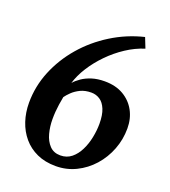

<svg xmlns="http://www.w3.org/2000/svg" viewBox="-141 -866 868 982"><g transform="rotate(20 293.0 -375.5)"><path d="M275 13Q217 13 172.5 -7.2Q128 -27.5 97.8 -63.2Q67.5 -99 52 -145.8Q36.5 -192.5 36.5 -245.5Q36.5 -334.5 70.5 -417.8Q104.5 -501 164.8 -571Q225 -641 305.8 -691.2Q386.5 -741.5 479.5 -764L501.5 -708.5Q450.5 -692.5 403 -661.2Q355.5 -630 315.5 -589Q275.5 -548 247 -503Q218.5 -458 205.5 -414Q219.5 -430.5 241.8 -445.8Q264 -461 294.5 -470.8Q325 -480.5 364 -480.5Q423.5 -480.5 466 -455.8Q508.5 -431 531.5 -388.8Q554.5 -346.5 554.5 -293Q554.5 -233 533.2 -178Q512 -123 473.8 -80Q435.5 -37 384.5 -12Q333.5 13 275 13ZM278.5 -46.5Q313.5 -46.5 338.8 -67Q364 -87.5 380.2 -120.5Q396.5 -153.5 404.2 -192Q412 -230.5 412 -266.5Q412 -315 399.5 -345.2Q387 -375.5 366 -389.2Q345 -403 319 -403Q285.5 -403 260.2 -390.8Q235 -378.5 218 -362Q201 -345.5 191.5 -332Q187 -308.5 184 -288.2Q181 -268 179.5 -248.2Q178 -228.5 178 -207.5Q178 -167 187.8 -130.2Q197.5 -93.5 219.8 -70Q242 -46.5 278.5 -46.5Z"/></g></svg>

Font: Merriweather 20pt
Style: Bold Italic
Weight: 700
Italic angle: -7.8°
Version: Version 2.101